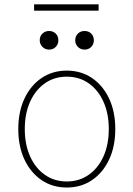

<svg xmlns="http://www.w3.org/2000/svg" viewBox="-20 -838 602 866"><path d="M281.2 7.8Q216.8 7.8 167.5 -25.6Q118.2 -59.1 90.3 -118.4Q62.5 -177.7 62.5 -255.9Q62.5 -334 90.3 -393.3Q118.2 -452.6 167.5 -486.1Q216.8 -519.5 281.2 -519.5Q345.7 -519.5 395 -486.1Q444.3 -452.6 472.2 -393.3Q500 -334 500 -255.9Q500 -177.7 472.2 -118.4Q444.3 -59.1 395 -25.6Q345.7 7.8 281.2 7.8ZM281.2 -19.5Q337.4 -19.5 380.1 -49.6Q422.9 -79.6 446.8 -132.8Q470.7 -186 470.7 -255.9Q470.7 -325.7 446.8 -378.9Q422.9 -432.1 380.1 -462.2Q337.4 -492.2 281.2 -492.2Q225.1 -492.2 182.4 -462.2Q139.6 -432.1 115.7 -378.9Q91.8 -325.7 91.8 -255.9Q91.8 -186 115.7 -132.8Q139.6 -79.6 182.4 -49.6Q225.1 -19.5 281.2 -19.5ZM361.3 -614.3Q343.3 -614.3 331.3 -626.5Q319.3 -638.7 319.3 -656.2Q319.3 -674.8 331.3 -686.5Q343.3 -698.2 361.3 -698.2Q379.9 -698.2 391.6 -686.5Q403.3 -674.8 403.3 -656.2Q403.3 -638.7 391.6 -626.5Q379.9 -614.3 361.3 -614.3ZM201.2 -614.3Q183.6 -614.3 171.4 -626.5Q159.2 -638.7 159.2 -656.2Q159.2 -674.8 171.4 -686.5Q183.6 -698.2 201.2 -698.2Q219.7 -698.2 231.4 -686.5Q243.2 -674.8 243.2 -656.2Q243.2 -638.7 231.4 -626.5Q219.7 -614.3 201.2 -614.3ZM133.8 -790V-818.4H424.8V-790Z"/></svg>

Font: Reddit Mono ExtraLight
Style: Regular
Weight: 250
Monospace: yes
Designer: Stephen Hutchings
Foundry: Reddit
Version: Version 1.014